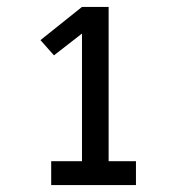

<svg xmlns="http://www.w3.org/2000/svg" viewBox="-20 -858 540 555"><path d="M128 -323V-392H217V-761L136 -698L97 -742L217 -838H294V-392H373V-323Z"/></svg>

Font: Iosevka SS18
Style: Regular
Weight: 400
Monospace: yes
Designer: Belleve Invis
Foundry: Belleve Invis
Version: Version 25.1.1; ttfautohint (v1.8.4)